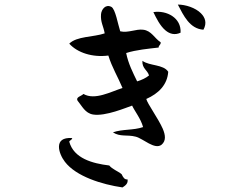

<svg xmlns="http://www.w3.org/2000/svg" viewBox="-20 -778 1040 840"><path d="M870 -648C886 -677 878 -701 859 -720C835 -744 792 -758 758 -758C783 -710 810 -652 870 -648ZM770 -635C774 -700 709 -734 651 -725C663 -700 680 -665 704 -645C722 -630 744 -623 770 -635ZM716 -464C695 -497 634 -489 603 -512C601 -478 625 -472 632 -448C619 -437 600 -428 580 -422C562 -459 541 -500 532 -546C575 -560 631 -565 674 -570C674 -581 684 -581 683 -593C656 -610 643 -644 606 -648C575 -652 541 -633 506 -641C496 -671 485 -739 467 -748C442 -761 424 -737 422 -716C419 -681 433 -663 438 -632C388 -615 316 -620 283 -587C319 -547 385 -526 454 -535C470 -483 496 -441 516 -393C465 -377 395 -338 345 -367C336 -357 311 -354 319 -338C339 -314 352 -283 387 -277C441 -268 534 -308 558 -316C569 -292 596 -259 606 -222C562 -207 517 -214 474 -199C506 -178 536 -190 574 -180C606 -172 657 -121 687 -145C707 -162 704 -187 692 -215C671 -262 625 -324 620 -345C674 -369 712 -407 716 -464ZM538 7C524 8 519 -2 512 -16C495 -30 472 -37 458 -54C384 -63 303 -85 283 -158C285 -165 295 -165 296 -174C253 -177 239 -160 238 -138C237 -116 250 -88 264 -70C313 -6 426 29 516 42C530 33 541 24 538 7Z"/></svg>

Font: Yuji Syuku Std R
Style: Regular
Weight: 400
Designer: Kataoka Yuji
Foundry: Kinuta Font Factory
Version: Version 3.000;hotconv 1.0.111;makeotfexe 2.5.65597